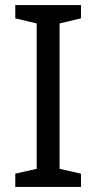

<svg xmlns="http://www.w3.org/2000/svg" viewBox="-20 -734 379 754"><path d="M298 0H40V-52L124 -71V-642L40 -662V-714H298V-662L214 -642V-71L298 -52Z"/></svg>

Font: Noto Sans Tagbanwa
Style: Regular
Weight: 400
Designer: Monotype Design Team
Foundry: Monotype Imaging Inc.
Version: Version 2.001; ttfautohint (v1.8.4.7-5d5b)